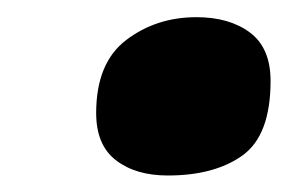

<svg xmlns="http://www.w3.org/2000/svg" viewBox="-20 -579 346 228"><path d="M179.2 -370.6Q141.1 -370.6 117.7 -388.7Q94.2 -406.7 94.2 -444.8Q94.2 -504.4 129.9 -531.5Q165.5 -558.6 213.4 -558.6Q252.4 -558.6 276.9 -540.3Q301.3 -522 301.3 -482.9Q301.3 -418.5 268.1 -394.5Q234.9 -370.6 179.2 -370.6Z"/></svg>

Font: Open Sans ExtraBold
Style: Italic
Weight: 800
Italic angle: -12°
Designer: Monotype Design Team
Foundry: Monotype Imaging Inc.
Version: Version 3.000; ttfautohint (v1.8.4)